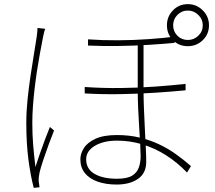

<svg xmlns="http://www.w3.org/2000/svg" viewBox="-20 -868 1040 927"><path d="M673 -661Q673 -626 673 -585Q673 -544 673 -504.5Q673 -465 673 -434Q673 -392 675 -342.5Q677 -293 679.5 -244Q682 -195 684 -154Q686 -113 686 -87Q686 -32 646.5 -4.5Q607 23 543 23Q491 23 451.5 9Q412 -5 390 -32Q368 -59 368 -99Q368 -126 385 -153Q402 -180 441 -198Q480 -216 545 -216Q603 -216 653.5 -204Q704 -192 747.5 -171.5Q791 -151 829.5 -123.5Q868 -96 902 -66L883 -35Q836 -84 781.5 -118.5Q727 -153 667.5 -171Q608 -189 545 -189Q480 -189 438 -164Q396 -139 396 -99Q396 -52 436.5 -28.5Q477 -5 545 -5Q594 -5 618 -20Q642 -35 650.5 -60Q659 -85 659 -114Q659 -134 657 -171Q655 -208 652 -253.5Q649 -299 647 -345.5Q645 -392 645 -431Q645 -462 645 -503.5Q645 -545 645 -587.5Q645 -630 645 -661ZM389 -448Q475 -442 562.5 -443Q650 -444 731 -450Q812 -456 876 -463V-432Q814 -426 732 -420.5Q650 -415 561.5 -413.5Q473 -412 389 -417ZM405 -678Q475 -673 550.5 -673.5Q626 -674 697 -679Q768 -684 823 -691V-661Q769 -656 698 -651.5Q627 -647 551 -646Q475 -645 405 -648ZM198 -729Q196 -723 194 -716Q192 -709 190.5 -701.5Q189 -694 187 -685Q180 -649 172.5 -608.5Q165 -568 158.5 -525Q152 -482 147 -439Q142 -396 139 -354.5Q136 -313 136 -276Q136 -218 140 -169.5Q144 -121 151 -62Q160 -90 172.5 -126Q185 -162 198 -196.5Q211 -231 221 -255L241 -238Q230 -211 215.5 -171.5Q201 -132 188.5 -94.5Q176 -57 171 -35Q169 -25 167.5 -13.5Q166 -2 167 8Q168 15 169 23Q170 31 171 36L143 39Q128 -17 117.5 -95.5Q107 -174 107 -275Q107 -329 113 -387.5Q119 -446 127.5 -502.5Q136 -559 144 -607.5Q152 -656 157 -689Q159 -703 160 -714Q161 -725 161 -733ZM816 -746Q816 -716 836.5 -695.5Q857 -675 887 -675Q916 -675 937.5 -695.5Q959 -716 959 -746Q959 -775 937.5 -796Q916 -817 887 -817Q857 -817 836.5 -796Q816 -775 816 -746ZM786 -746Q786 -788 815 -818Q844 -848 887 -848Q929 -848 959 -818Q989 -788 989 -746Q989 -703 959 -674Q929 -645 887 -645Q844 -645 815 -674Q786 -703 786 -746Z"/></svg>

Font: Noto Sans HK Thin
Style: Regular
Weight: 100
Designer: Ryoko NISHIZUKA 西塚涼子 (kana, bopomofo & ideographs); Paul D. Hunt (Latin, Greek & Cyrillic); Sandoll Communications 산돌커뮤니
Foundry: Adobe
Version: Version 2.004-H2;hotconv 1.0.118;makeotfexe 2.5.65603